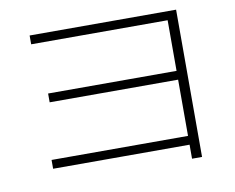

<svg xmlns="http://www.w3.org/2000/svg" viewBox="-79 -812 1159 945"><g transform="rotate(-10 500.0 -340.0)"><path d="M807 28V-42H125V-86H807V-367H165V-411H807V-664H125V-708H857V28Z"/></g></svg>

Font: M PLUS 2 Light
Style: Regular
Weight: 300
Designer: Coji Morishita
Foundry: UNDERFOREST DESIGN
Version: Version 1.001